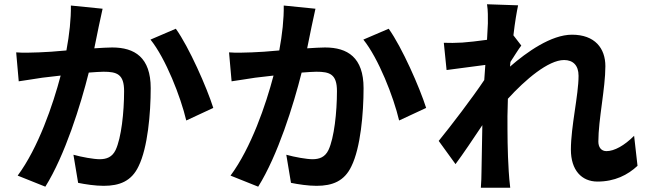

<svg xmlns="http://www.w3.org/2000/svg" viewBox="-20 -831 3040 902"><path d="M806 -696 687 -645C758 -557 829 -376 855 -265L982 -324C952 -419 868 -610 806 -696ZM56 -585 68 -449C98 -454 151 -461 179 -466L265 -476C229 -339 160 -137 63 -6L193 46C285 -101 359 -338 397 -490C425 -492 450 -494 466 -494C529 -494 563 -483 563 -403C563 -304 550 -183 523 -126C507 -93 481 -83 448 -83C421 -83 364 -93 325 -104L347 28C381 35 428 42 467 42C542 42 598 20 631 -50C674 -137 688 -299 688 -417C688 -561 613 -608 507 -608C486 -608 456 -606 423 -604L444 -707C449 -732 456 -764 462 -790L313 -805C314 -742 306 -669 292 -594C241 -589 194 -586 163 -585C126 -584 92 -582 56 -585Z M1806 -696 1687 -645C1758 -557 1829 -376 1855 -265L1982 -324C1952 -419 1868 -610 1806 -696ZM1056 -585 1068 -449C1098 -454 1151 -461 1179 -466L1265 -476C1229 -339 1160 -137 1063 -6L1193 46C1285 -101 1359 -338 1397 -490C1425 -492 1450 -494 1466 -494C1529 -494 1563 -483 1563 -403C1563 -304 1550 -183 1523 -126C1507 -93 1481 -83 1448 -83C1421 -83 1364 -93 1325 -104L1347 28C1381 35 1428 42 1467 42C1542 42 1598 20 1631 -50C1674 -137 1688 -299 1688 -417C1688 -561 1613 -608 1507 -608C1486 -608 1456 -606 1423 -604L1444 -707C1449 -732 1456 -764 1462 -790L1313 -805C1314 -742 1306 -669 1292 -594C1241 -589 1194 -586 1163 -585C1126 -584 1092 -582 1056 -585Z M2272 -721 2268 -644C2225 -638 2181 -633 2152 -631C2117 -629 2094 -629 2065 -630L2078 -502L2260 -526L2255 -455C2199 -371 2098 -239 2041 -169L2120 -60C2155 -107 2204 -180 2246 -243L2242 -23C2242 -7 2241 28 2239 51H2377C2374 28 2371 -8 2370 -26C2364 -120 2364 -204 2364 -286L2366 -367C2448 -457 2556 -549 2630 -549C2672 -549 2698 -524 2698 -475C2698 -384 2662 -237 2662 -128C2662 -32 2712 22 2787 22C2868 22 2929 -9 2975 -52L2959 -193C2913 -147 2866 -121 2829 -121C2804 -121 2791 -140 2791 -166C2791 -269 2824 -416 2824 -520C2824 -604 2775 -668 2667 -668C2570 -668 2455 -587 2376 -518L2378 -540C2395 -566 2415 -599 2429 -617L2392 -665C2399 -727 2408 -778 2414 -806L2268 -811C2273 -780 2272 -750 2272 -721Z"/></svg>

Font: Source Han Sans KR
Style: Bold
Weight: 700
Designer: Ryoko NISHIZUKA 西塚涼子 (kana, bopomofo & ideographs); Paul D. Hunt (Latin, Greek & Cyrillic); Sandoll Communications 산돌커뮤니
Foundry: Adobe
Version: Version 2.004;hotconv 1.0.118;makeotfexe 2.5.65603